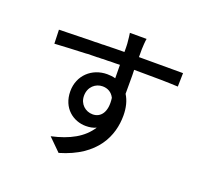

<svg xmlns="http://www.w3.org/2000/svg" viewBox="-142 -967 1284 1199"><g transform="rotate(20 500.0 -367.5)"><path d="M663 -296C663 -347 652 -393 629 -429V-455C629 -457 629 -458 629 -460V-470C629 -491 629 -513 629 -536V-552C629 -564 628 -576 628 -588C773 -588 861 -586 920 -583L922 -673H629V-684C629 -700 629 -716 629 -726C629 -739 632 -783 635 -796H524C526 -787 529 -759 532 -726C533 -714 533 -694 533 -672C496 -672 455 -671 415 -670H404C402 -670 401 -670 399 -670L388 -669C383 -669 377 -669 372 -669H362C358 -669 354 -669 351 -669L340 -668C335 -668 330 -668 324 -668H314C235 -666 160 -664 101 -663L104 -571C167 -575 237 -578 311 -581L321 -582C338 -582 355 -583 372 -583H383L393 -584C400 -584 407 -584 414 -584L424 -585C428 -585 431 -585 434 -585H445H455C461 -585 466 -586 471 -586H482C499 -586 517 -586 534 -587C534 -558 535 -524 535 -498C518 -503 500 -505 480 -505C379 -505 299 -432 299 -327C299 -213 382 -155 463 -155C489 -155 512 -159 532 -169C483 -92 398 -46 280 -20L362 61C599 -8 663 -163 663 -296ZM389 -329C389 -389 433 -424 479 -424C512 -424 541 -409 557 -376C570 -282 531 -238 479 -238C431 -238 389 -274 389 -329Z"/></g></svg>

Font: Glow Sans SC Normal Medium
Style: Regular
Weight: 600
Designer: Ryoko NISHIZUKA (kana, bopomofo & ideographs); Paul D. Hunt (Latin, Greek & Cyrillic); Sandoll Communications, Soo-young
Version: Version 0.93